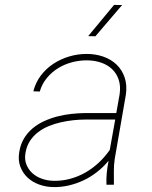

<svg xmlns="http://www.w3.org/2000/svg" viewBox="-20 -760 627 790"><path d="M418 0Q417 -25.4 419.4 -49.6Q421.9 -73.7 426.8 -98.6Q405.8 -73.2 380.1 -53Q354.5 -32.7 325.4 -18.8Q296.4 -4.9 264.6 2.7Q232.9 10.3 199.7 9.8Q168.9 9.3 141.1 -0.7Q113.3 -10.7 93.5 -29.3Q73.7 -47.9 63.7 -74.2Q53.7 -100.6 59.1 -133.8Q64 -165.5 78.4 -189.7Q92.8 -213.9 114 -231.7Q135.3 -249.5 161.4 -261.5Q187.5 -273.4 215.8 -280.8Q244.1 -288.1 273.4 -291.3Q302.7 -294.4 330.1 -294.9H458.5L472.2 -372.1Q477.1 -405.8 468.5 -431.6Q460 -457.5 441.4 -475.3Q422.9 -493.2 395.8 -502.4Q368.7 -511.7 336.9 -511.7Q305.2 -511.7 274.7 -503.4Q244.1 -495.1 218 -478.8Q191.9 -462.4 172.4 -438.5Q152.8 -414.6 143.6 -383.3L117.2 -384.3Q126.5 -420.9 148.2 -449.5Q169.9 -478 199.7 -497.6Q229.5 -517.1 264.6 -527.6Q299.8 -538.1 336.4 -538.1Q373.5 -538.1 405.5 -526.9Q437.5 -515.6 460 -493.9Q482.4 -472.2 492.9 -441.2Q503.4 -410.2 498 -371.1L452.1 -106.4Q448.2 -80.6 448.5 -55.4Q448.7 -30.3 448.7 -4.4L448.2 0ZM199.2 -16.1Q234.9 -15.1 268.3 -24.2Q301.8 -33.2 331.3 -50Q360.8 -66.9 386.2 -90.6Q411.6 -114.3 431.6 -143.1L454.1 -268.1H331.5Q308.1 -268.1 282.2 -265.4Q256.3 -262.7 230.5 -256.8Q204.6 -251 180.7 -241.2Q156.7 -231.4 137 -216.3Q117.2 -201.2 103.5 -180.4Q89.8 -159.7 85 -131.8Q80.1 -105 88.4 -83.7Q96.7 -62.5 113 -47.6Q129.4 -32.7 152.1 -24.7Q174.8 -16.6 199.2 -16.1ZM449.2 -739.7 482.4 -739.3 372.6 -610.8 342.8 -611.3Z"/></svg>

Font: Roboto Mono Thin
Style: Italic
Weight: 250
Designer: Google
Version: Version 2.000985; 2015; ttfautohint (v1.3)